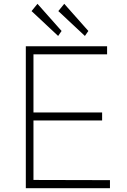

<svg xmlns="http://www.w3.org/2000/svg" viewBox="-20 -984 665 1004"><path d="M115 -742H540V-700H155V-396H514V-354H155V-43L555 -42V0H115ZM302 -822 284 -796 145 -926 176 -964ZM442 -822 424 -796 285 -926 316 -964Z"/></svg>

Font: Morrison Thin
Style: Regular
Weight: 100
Designer: Pablo Impallari, Rodrigo Fuenzalida (Modified by Dan O. Williams)
Version: Version 0.03;June 6, 2019;FontCreator 11.5.0.2425 64-bit; tt